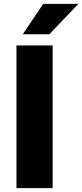

<svg xmlns="http://www.w3.org/2000/svg" viewBox="-20 -972 425 992"><path d="M98 -795 203 -952H385L235 -795ZM65 0V-737H252V0Z"/></svg>

Font: Tomorrow
Style: Bold
Weight: 700
Designer: Tony de Marco, Monica Rizzolli
Foundry: Just in Type
Version: Version 2.002